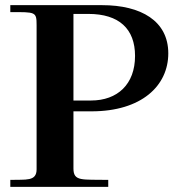

<svg xmlns="http://www.w3.org/2000/svg" viewBox="-20 -725 713 745"><path d="M20 -678C118 -678 122 -680 122 -627V-68C122 -20 80 -29 20 -27V0H400V-27C299 -29 265 -20 265 -71V-293H335C529 -293 633 -392 633 -518C633 -644 527 -705 376 -705H20ZM265 -335V-671H323C442 -671 504 -613 504 -508C504 -398 436 -335 333 -335Z"/></svg>

Font: Ortica Linear
Style: Bold
Weight: 700
Designer: Benedetta Bovani
Foundry: Collletttivo
Version: Version 2.000;Glyphs 3.1.2 (3151)